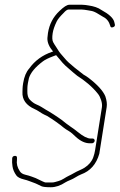

<svg xmlns="http://www.w3.org/2000/svg" viewBox="-20 -602 504 808"><path d="M378.4 -9C378.8 -11.7 378.2 -14 376.5 -16C374.9 -18 372.7 -19 370 -19H361C347.8 -19 329.8 -28.2 307.2 -46.7C297.6 -54.5 287.3 -62.3 275.5 -70C269.3 -74 263.9 -78 259 -82C245.4 -93.2 233.9 -101.9 224.5 -108C218.4 -112 212.4 -116 206.5 -120C200.6 -124 194.1 -128.1 186.8 -132.3C179.5 -136.5 167.8 -143.1 154.1 -152C148.9 -155.3 141.8 -158.9 132.6 -162.8C123.4 -166.7 114.4 -173.3 105.5 -182.5C98.2 -190.2 94.7 -202.2 95.1 -218.5C95.2 -223.5 95.3 -228.2 95.3 -232.5C95.3 -236.8 96 -243.3 97.4 -252C98.8 -260.7 100.2 -267.7 101.7 -273C108.7 -296.1 128.4 -319.7 160.8 -344C169.7 -350.7 183.9 -357.7 203.3 -365L213.9 -369C214.7 -369.7 215.4 -370 216.1 -370C219.5 -366 223.6 -361.2 228.4 -355.5C233.3 -349.8 238.3 -343.9 243.4 -337.7C248.6 -331.5 258.7 -322.1 273.6 -309.5C279.6 -304.5 285 -299.8 289.8 -295.5C294.6 -291.2 299.7 -287 305.1 -283C335.8 -263.6 367.8 -238.1 392.7 -206.5C397.7 -200.2 402 -191.5 405.6 -180.4C409.2 -169.3 410.2 -159.2 408.8 -150L380.2 30C378.7 40 376.1 50 372.5 60C366.2 77.6 353.9 92.2 335.5 104C330.3 107.3 323.4 110.8 314.9 114.5C306.3 118.2 298.3 122.2 291 126.5C283.6 130.8 276.3 134.7 269.1 138C262.1 141.3 255.7 145.3 248.3 149.9C240.9 154.5 233.4 157.9 225.9 160L211.8 164C207.1 165.3 202.2 166 197.2 166H171.7C168.6 166 155.1 159.8 130.1 147.5C125.7 145.8 119.9 143.7 112.7 141C105.4 138.3 96.6 135.7 86.1 133.2C75.6 130.7 68.1 125.9 63.7 119C52.9 103 48.8 86.7 51.4 70L51.5 63C51.9 56.3 48.7 53.3 41.9 54C35.2 54.7 31.6 58.3 31.2 65L31.1 72C30.4 76.7 30.8 85.4 32.6 98.1C34.3 110.8 39.7 123.5 48.7 136.2C54 143.7 65.2 149.5 82.2 153.5C89.3 155.2 96.2 157.3 103.2 160C110.1 162.7 115.9 164.8 120.6 166.5C125.4 168.2 131.1 170.3 136.5 173C141.8 175.7 147.6 178.5 154 181.5C160.3 184.5 173.7 186 194 186C214.1 186 234.7 179 255.9 165C261.4 161.7 268.4 158.5 275.9 155.5C283.3 152.5 290.8 148.7 298.2 144C305.6 139.3 313.2 135.3 321.1 132C359.8 118 385.4 89 397.9 45L428.9 -151C431 -164.3 429.1 -179.7 423.2 -197C413.4 -220.1 389.8 -246 352.5 -274.5C345.9 -279.5 339 -284 331.6 -288C326 -292 313.5 -301.8 294 -317.5C274.5 -333.1 260.9 -345.8 253.2 -355.5C249.2 -360.5 244.5 -366 238.9 -372C231.4 -380.1 224.3 -390.9 216.1 -404.5C212 -410.2 207.9 -416.9 203.7 -424.6C199.6 -432.3 199 -445.1 201.8 -463C204 -476.7 209.5 -492.8 218.4 -511.2C223.2 -521.4 233.4 -533.4 247.7 -547.5C256.1 -557.2 263.2 -562 269 -562H321.9C326.6 -562 331 -561.7 334.8 -561C338.7 -560.3 343 -559.7 347.7 -559C352.3 -558.3 358.2 -557.3 365.5 -555.9C372.8 -554.5 383.4 -550 394.9 -542.5C401.6 -538.2 408 -534.3 414.1 -531C428.9 -523.9 438.9 -511.3 444.1 -493C445.1 -487 449 -485.2 455.7 -487.5C462.4 -489.8 464.9 -494 463.2 -500L460.8 -510C456.6 -526 438.6 -542.7 406.7 -560C393.5 -569.8 373.7 -576.1 352.7 -579C347.8 -579.7 343.4 -580.3 339.5 -581C335.6 -581.7 330.9 -582 325.4 -582H272.2C261.4 -582 248.6 -573.2 230 -555.5C203.7 -530.8 187.7 -500.1 181.9 -463.5C180.5 -454.5 179.7 -447.3 179.5 -442C178.6 -424 186.6 -405 203.5 -385L199.3 -384C158.6 -370 126.5 -346.7 103.2 -314C90.3 -299.8 81.7 -279.1 77.4 -252C75.9 -242.7 75.1 -235.5 75 -230.5C74.9 -225.5 74.7 -220.3 74.5 -215C72.7 -182.8 90 -158.6 126.6 -142.5C131.9 -140.2 137.1 -137.3 142.2 -134C147.4 -130.7 152.4 -127.5 157.2 -124.5C162.1 -121.5 169.4 -118 178.2 -114C185.3 -110 191.7 -106 197.3 -102C202.9 -98 208.8 -94 214.9 -90C221 -86 226.9 -81.7 232.7 -77C238.5 -72.3 243.9 -68 249 -64C254.1 -60 261.1 -55.4 270 -50.2C278.9 -45 287.8 -37 299.1 -26C318.8 -8 338.3 1 357.8 1H366.8C369.5 1 372 0 374.3 -2C376.6 -4 378 -6.3 378.4 -9Z"/></svg>

Font: Proton
Style: RgCndIt
Weight: 500
Version: Version 1.017